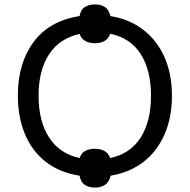

<svg xmlns="http://www.w3.org/2000/svg" viewBox="-20 -792 861 871"><path d="M411 59Q383 59 364.5 46.5Q346 34 341 5Q250 -9 187.5 -58Q125 -107 93 -184Q61 -261 61 -359Q61 -505 132.5 -601.5Q204 -698 341 -719Q346 -748 364.5 -760Q383 -772 411 -772Q438 -772 456 -760Q474 -748 481 -719Q568 -705 630.5 -656.5Q693 -608 726.5 -532Q760 -456 760 -358Q760 -260 727 -183.5Q694 -107 632 -58.5Q570 -10 482 5Q475 34 456.5 46.5Q438 59 411 59ZM341 -75Q349 -98 367 -107.5Q385 -117 411 -117Q435 -117 453 -107.5Q471 -98 480 -75Q572 -95 618.5 -168.5Q665 -242 665 -358Q665 -473 618.5 -546.5Q572 -620 480 -639Q472 -616 454 -606Q436 -596 411 -596Q385 -596 367 -606Q349 -616 341 -638Q250 -618 202.5 -545.5Q155 -473 155 -358Q155 -242 202.5 -168.5Q250 -95 341 -75Z"/></svg>

Font: Apis
Style: Regular
Weight: 400
Designer: Monotype Design Team
Foundry: Monotype Imaging Inc.
Version: Version 2.000; build 0001